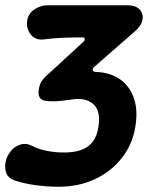

<svg xmlns="http://www.w3.org/2000/svg" viewBox="-52 -626 567 729"><path d="M171 83Q126 83 82.5 77Q39 71 3 59Q-19 51 -27 34Q-35 17 -31 -10Q-27 -32 -12 -51Q3 -70 25 -77Q47 -84 70 -72Q93 -60 124.5 -53.5Q156 -47 191 -47Q251 -47 283 -71Q315 -95 322 -146Q328 -182 318.5 -207Q309 -232 282 -243.5Q255 -255 211 -247Q153 -238 121.5 -243Q90 -248 95 -282Q97 -305 107 -319Q117 -333 135 -348L262 -465Q271 -472 270 -478.5Q269 -485 258 -484Q222 -484 185.5 -482.5Q149 -481 111 -476Q92 -474 77.5 -483.5Q63 -493 55.5 -510.5Q48 -528 51 -547Q55 -574 78.5 -590Q102 -606 129 -606H432Q463 -606 478 -590Q493 -574 489 -551Q485 -528 459 -506L307 -373Q300 -367 300 -361Q300 -355 310 -353Q368 -351 405 -324Q442 -297 457 -251.5Q472 -206 462 -146Q452 -80 412 -28Q372 24 310 53.5Q248 83 171 83Z"/></svg>

Font: Winky Sans SemiBold
Style: Italic
Weight: 600
Italic angle: -8.97852°
Designer: Simon Atzbach
Foundry: typofactur
Version: Version 1.205